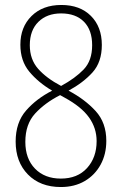

<svg xmlns="http://www.w3.org/2000/svg" viewBox="-20 -743 492 773"><path d="M227 -723Q302 -723 346 -679Q390 -635 390 -562Q390 -493 352.5 -451.5Q315 -410 256 -378Q322 -343 365 -296Q408 -249 408 -176Q408 -122 385 -80Q362 -38 321 -14Q280 10 225 10Q142 10 92.5 -40.5Q43 -91 43 -173Q43 -250 85 -298Q127 -346 190 -378Q134 -411 98 -454.5Q62 -498 62 -563Q62 -634 107 -678.5Q152 -723 227 -723ZM226 -689Q169 -689 134.5 -655Q100 -621 100 -561Q100 -504 133.5 -466Q167 -428 226 -397Q283 -428 317 -463.5Q351 -499 351 -561Q351 -622 318 -655.5Q285 -689 226 -689ZM82 -172Q82 -104 121 -64Q160 -24 225 -24Q292 -24 330.5 -66.5Q369 -109 369 -175Q369 -227 338.5 -270Q308 -313 240 -350L222 -360Q161 -329 121.5 -286Q82 -243 82 -172Z"/></svg>

Font: Noto Sans Lao UI Cond ExtLt
Style: Regular
Weight: 200
Width: 3
Designer: Monotype Design Team
Foundry: Monotype Imaging Inc.
Version: Version 2.000; ttfautohint (v1.8.4.7-5d5b)